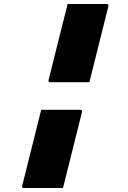

<svg xmlns="http://www.w3.org/2000/svg" viewBox="-20 -780 640 960"><path d="M318 -760H514Q518 -760 521 -757Q523 -753 522 -749L427 -369H231Q220 -369 223 -380L293 -661Q300 -686 306 -710.5Q312 -735 318 -760ZM186 -231H381Q392 -231 390 -220L295 160H99Q88 160 91 149Z"/></svg>

Font: Recursive Mn Lnr St Blk
Style: Italic
Weight: 900
Italic angle: -15°
Monospace: yes
Version: Version 1.079;hotconv 1.0.112;makeotfexe 2.5.65598; ttfautoh